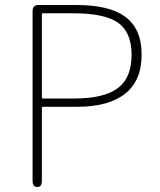

<svg xmlns="http://www.w3.org/2000/svg" viewBox="-20 -746 638 766"><path d="M129 0Q110 0 110 -24V-702Q110 -726 134 -726H285Q414 -726 477 -681Q545 -633 545 -528.5Q545 -424 479 -372Q413 -320 289 -320H152Q147 -320 147 -315V-24Q147 0 129 0ZM147 -358Q147 -353 152 -353H276Q394 -353 449.5 -394Q505 -435 505 -527.5Q505 -620 447 -658Q394 -693 272 -693H152Q147 -693 147 -688Z"/></svg>

Font: Resource Han Rounded JP ExtraLight
Style: Regular
Weight: 250
Designer: Cyano Hao (round all glyphs); Ryoko NISHIZUKA 西塚涼子 (kana, bopomofo & ideographs); Paul D. Hunt (Latin, Greek & Cyrillic)
Foundry: Cyano Hao
Version: 0.990